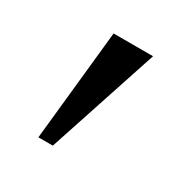

<svg xmlns="http://www.w3.org/2000/svg" viewBox="-86 -901 464 472"><g transform="rotate(30 145.5 -665.0)"><path d="M222 -822 118.5 -508.5H77.5L110 -822Z"/></g></svg>

Font: Merriweather 20pt Light
Style: Regular
Weight: 300
Version: Version 2.100